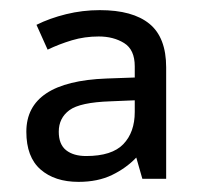

<svg xmlns="http://www.w3.org/2000/svg" viewBox="-20 -742 397 379"><path d="M177 -722Q242 -722 275 -695Q308 -668 308 -609V-389H261L249 -431Q229 -410 201 -396.5Q173 -383 135 -383Q88 -383 60 -407.5Q32 -432 32 -482Q32 -581 190 -587L246 -589V-611Q246 -644 225 -657Q204 -670 175 -670Q147 -670 122 -662.5Q97 -655 74 -644L52 -693Q78 -706 110.5 -714Q143 -722 177 -722ZM198 -542Q138 -540 117 -524.5Q96 -509 96 -482Q96 -457 110.5 -445.5Q125 -434 150 -434Q201 -434 223.5 -457.5Q246 -481 246 -521V-544Z"/></svg>

Font: Noto Sans Nabataean
Style: Regular
Weight: 400
Designer: Monotype Design Team
Foundry: Monotype Imaging Inc.
Version: Version 2.001; ttfautohint (v1.8.4.7-5d5b)